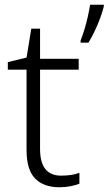

<svg xmlns="http://www.w3.org/2000/svg" viewBox="-20 -780 458 810"><path d="M238 -39Q260 -39 280 -42Q300 -45 315 -51V-5Q300 1 278 5.5Q256 10 231 10Q164 10 128 -27Q92 -64 92 -148V-486H13V-518L92 -537L112 -659H149V-532H312V-486H149V-151Q149 -39 238 -39ZM418 -753Q410 -720 392 -677Q374 -634 353 -600H320V-609Q327 -626 335.5 -653.5Q344 -681 350.5 -710Q357 -739 360 -760H418Z"/></svg>

Font: Noto Sans Arabic UI Lt
Style: Regular
Weight: 300
Designer: Monotype Design Team, Nadine Chahine and Nizar Qandah
Foundry: Monotype Imaging Inc.
Version: Version 2.010; ttfautohint (v1.8.4.7-5d5b)